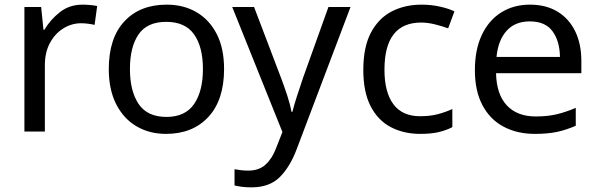

<svg xmlns="http://www.w3.org/2000/svg" viewBox="-20 -566 2572 826"><path d="M335 -546Q350 -546 367.5 -544.5Q385 -543 398 -540L387 -459Q374 -462 358.5 -464Q343 -466 329 -466Q288 -466 252 -443.5Q216 -421 194.5 -380.5Q173 -340 173 -286V0H85V-536H157L167 -438H171Q197 -482 238 -514Q279 -546 335 -546Z M944 -269Q944 -136 876.5 -63Q809 10 694 10Q623 10 567.5 -22.5Q512 -55 480 -117.5Q448 -180 448 -269Q448 -402 515 -474Q582 -546 697 -546Q770 -546 825.5 -513.5Q881 -481 912.5 -419.5Q944 -358 944 -269ZM539 -269Q539 -174 576.5 -118.5Q614 -63 696 -63Q777 -63 815 -118.5Q853 -174 853 -269Q853 -364 815 -418Q777 -472 695 -472Q613 -472 576 -418Q539 -364 539 -269Z M979 -536H1073L1189 -231Q1204 -191 1216 -154.5Q1228 -118 1234 -85H1238Q1244 -110 1257 -150.5Q1270 -191 1284 -232L1393 -536H1488L1257 74Q1229 150 1184.5 195Q1140 240 1062 240Q1038 240 1020 237.5Q1002 235 989 232V162Q1000 164 1015.5 166Q1031 168 1048 168Q1094 168 1122.5 142Q1151 116 1167 73L1195 2Z M1788 10Q1717 10 1661.5 -19Q1606 -48 1574.5 -109Q1543 -170 1543 -265Q1543 -364 1576 -426Q1609 -488 1665.5 -517Q1722 -546 1794 -546Q1835 -546 1873 -537.5Q1911 -529 1935 -517L1908 -444Q1884 -453 1852 -461Q1820 -469 1792 -469Q1634 -469 1634 -266Q1634 -169 1672.5 -117.5Q1711 -66 1787 -66Q1831 -66 1864.5 -75Q1898 -84 1926 -97V-19Q1899 -5 1866.5 2.5Q1834 10 1788 10Z M2260 -546Q2329 -546 2378.5 -516Q2428 -486 2454.5 -431.5Q2481 -377 2481 -304V-251H2114Q2116 -160 2160.5 -112.5Q2205 -65 2285 -65Q2336 -65 2375.5 -74.5Q2415 -84 2457 -102V-25Q2416 -7 2376 1.5Q2336 10 2281 10Q2205 10 2146.5 -21Q2088 -52 2055.5 -113.5Q2023 -175 2023 -264Q2023 -352 2052.5 -415Q2082 -478 2135.5 -512Q2189 -546 2260 -546ZM2259 -474Q2196 -474 2159.5 -433.5Q2123 -393 2116 -321H2389Q2388 -389 2357 -431.5Q2326 -474 2259 -474Z"/></svg>

Font: Noto Sans Limbu
Style: Regular
Weight: 400
Designer: Monotype Design Team
Foundry: Monotype Imaging Inc.
Version: Version 2.004; ttfautohint (v1.8.4.7-5d5b)